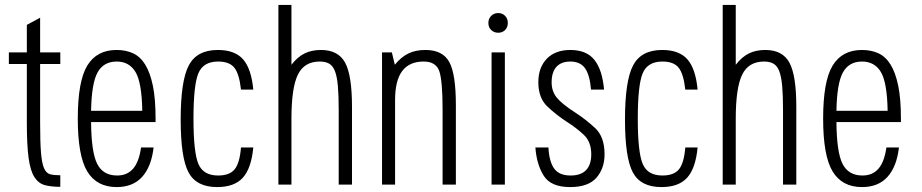

<svg xmlns="http://www.w3.org/2000/svg" viewBox="-20 -750 3744 780"><path d="M16 -537V-490H89V-253Q89 -162 96 -109.5Q103 -57 119.5 -31Q136 -5 162 2Q188 9 225 9V-38Q200 -38 184 -42Q168 -46 159 -66.5Q150 -87 146.5 -130.5Q143 -174 143 -253V-490H225V-537H143V-678L89 -649V-537Z M456 -37Q399 -37 375 -84Q351 -131 350 -254H612V-269Q612 -349 601 -402Q590 -455 570 -487.5Q550 -520 520.5 -533.5Q491 -547 454 -547Q373 -547 334.5 -483.5Q296 -420 296 -268Q296 -117 334.5 -53.5Q373 10 454 10Q520 10 557.5 -31.5Q595 -73 604 -151H553Q545 -93 521 -65Q497 -37 456 -37ZM454 -500Q505 -500 530.5 -457.5Q556 -415 558 -300H350Q352 -412 376.5 -456Q401 -500 454 -500Z M1009 -151H959Q954 -88 933.5 -62.5Q913 -37 866 -37Q806 -37 786 -84Q766 -131 766 -268Q766 -405 786 -452.5Q806 -500 866 -500Q912 -500 932 -475Q952 -450 959 -386H1009Q1001 -471 967.5 -509Q934 -547 865 -547Q780 -547 747 -484.5Q714 -422 714 -264Q714 -109 746 -49.5Q778 10 862 10Q932 10 966.5 -28Q1001 -66 1009 -151Z M1111 0H1164V-268Q1164 -393 1190 -446.5Q1216 -500 1279 -500Q1302 -500 1317 -491.5Q1332 -483 1340.5 -461.5Q1349 -440 1352.5 -402Q1356 -364 1356 -304V0H1410V-316Q1410 -444 1382 -495.5Q1354 -547 1284 -547Q1246 -547 1217.5 -533Q1189 -519 1164 -487V-730H1111Z M1532 0H1585V-344Q1585 -423 1614 -461.5Q1643 -500 1701 -500Q1750 -500 1764 -462.5Q1778 -425 1778 -304V0H1832V-322Q1832 -450 1805 -498.5Q1778 -547 1708 -547Q1669 -547 1639.5 -533Q1610 -519 1584 -487L1572 -537H1532Z M2031 0V-537H1977V0ZM1964 -657Q1964 -639 1975.5 -628Q1987 -617 2004 -617Q2021 -617 2032 -628Q2043 -639 2043 -657Q2043 -674 2032 -685.5Q2021 -697 2004 -697Q1987 -697 1975.5 -685.5Q1964 -674 1964 -657Z M2436 -123Q2436 -194 2398 -229.5Q2360 -265 2315 -294Q2261 -329 2241 -354.5Q2221 -380 2221 -415Q2221 -457 2240.5 -478.5Q2260 -500 2297 -500Q2337 -500 2356.5 -473Q2376 -446 2381 -386H2434Q2427 -466 2395 -506.5Q2363 -547 2297 -547Q2236 -547 2201.5 -511.5Q2167 -476 2167 -416Q2167 -352 2203.5 -317.5Q2240 -283 2283 -255Q2321 -231 2351.5 -202.5Q2382 -174 2382 -123Q2382 -81 2361 -59Q2340 -37 2298 -37Q2252 -37 2231.5 -65Q2211 -93 2208 -151H2155Q2160 -82 2189 -36Q2218 10 2296 10Q2370 10 2403 -28Q2436 -66 2436 -123Z M2814 -151H2764Q2759 -88 2738.5 -62.5Q2718 -37 2671 -37Q2611 -37 2591 -84Q2571 -131 2571 -268Q2571 -405 2591 -452.5Q2611 -500 2671 -500Q2717 -500 2737 -475Q2757 -450 2764 -386H2814Q2806 -471 2772.5 -509Q2739 -547 2670 -547Q2585 -547 2552 -484.5Q2519 -422 2519 -264Q2519 -109 2551 -49.5Q2583 10 2667 10Q2737 10 2771.5 -28Q2806 -66 2814 -151Z M2916 0H2969V-268Q2969 -393 2995 -446.5Q3021 -500 3084 -500Q3107 -500 3122 -491.5Q3137 -483 3145.5 -461.5Q3154 -440 3157.5 -402Q3161 -364 3161 -304V0H3215V-316Q3215 -444 3187 -495.5Q3159 -547 3089 -547Q3051 -547 3022.5 -533Q2994 -519 2969 -487V-730H2916Z M3484 -37Q3427 -37 3403 -84Q3379 -131 3378 -254H3640V-269Q3640 -349 3629 -402Q3618 -455 3598 -487.5Q3578 -520 3548.5 -533.5Q3519 -547 3482 -547Q3401 -547 3362.5 -483.5Q3324 -420 3324 -268Q3324 -117 3362.5 -53.5Q3401 10 3482 10Q3548 10 3585.5 -31.5Q3623 -73 3632 -151H3581Q3573 -93 3549 -65Q3525 -37 3484 -37ZM3482 -500Q3533 -500 3558.5 -457.5Q3584 -415 3586 -300H3378Q3380 -412 3404.5 -456Q3429 -500 3482 -500Z"/></svg>

Font: Secuela Light
Style: Regular
Weight: 300
Designer: Fernando Haro
Foundry: deFharo
Version: Version 1.708